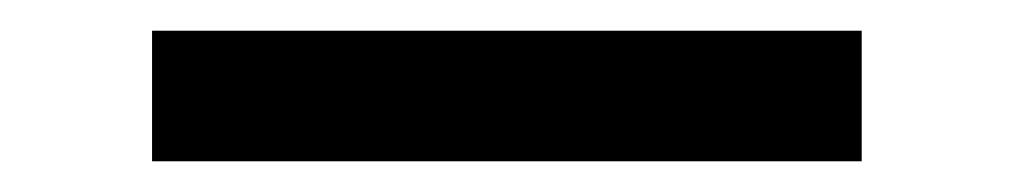

<svg xmlns="http://www.w3.org/2000/svg" viewBox="-20 -20 660 125"><path d="M79 0H541V85H79Z"/></svg>

Font: Eudoxus Sans Medium
Style: Regular
Weight: 500
Designer: Stijn de Vries
Foundry: tokotype
Version: Version 2.005